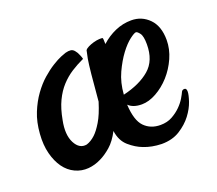

<svg xmlns="http://www.w3.org/2000/svg" viewBox="-80 -509 706 626"><g transform="rotate(-20 273.0 -195.5)"><path d="M383.8 10.7Q349.6 9.8 322.3 -1Q298.8 -9.8 276.9 -28.8Q254.9 -47.9 250 -83Q234.4 -52.7 214.8 -35.6Q195.3 -18.6 176.8 -9.8Q155.3 1 132.8 2.9Q108.4 4.9 86.4 -5.4Q64.5 -15.6 49.3 -36.6Q34.2 -57.6 26.4 -87.9Q18.6 -118.2 21.5 -156.2Q24.4 -196.3 37.1 -227.5Q49.8 -258.8 67.4 -283.2Q85 -307.6 104.5 -324.7Q124 -341.8 142.1 -353Q160.2 -364.3 173.3 -369.6Q186.5 -375 190.4 -376Q201.2 -378.9 209 -377.9Q216.8 -377 222.7 -369.1Q224.6 -366.2 227.5 -362.3Q229.5 -358.4 232.4 -352.1Q235.4 -345.7 237.3 -337.9Q213.9 -327.1 193.4 -314Q172.9 -300.8 155.8 -282.2Q138.7 -263.7 126 -237.3Q113.3 -210.9 106.4 -172.9Q96.7 -125 111.8 -95.7Q127 -66.4 153.3 -71.3Q168.9 -76.2 183.6 -89.8Q196.3 -101.6 210.4 -125Q224.6 -148.4 237.3 -189.5Q242.2 -248 245.6 -281.7Q249 -315.4 252 -333Q255.9 -353.5 257.8 -360.4Q260.7 -365.2 269.5 -369.6Q278.3 -374 289.1 -377Q299.8 -379.9 308.6 -380.4Q317.4 -380.9 320.3 -379.9Q322.3 -378.9 322.3 -358.4Q344.7 -378.9 371.6 -390.6Q398.4 -402.3 427.7 -402.3Q463.9 -402.3 489.3 -376.5Q514.6 -350.6 514.6 -302.7Q514.6 -271.5 501 -240.7Q487.3 -210 465.8 -186Q444.3 -162.1 418 -147.5Q391.6 -132.8 367.2 -132.8Q336.9 -132.8 321.3 -148.4Q324.2 -92.8 345.7 -70.8Q367.2 -48.8 401.4 -48.8Q424.8 -48.8 442.4 -58.6Q460 -68.4 472.7 -81.1Q485.4 -93.8 493.2 -106.9Q501 -120.1 503.9 -127Q506.8 -132.8 514.2 -132.8Q521.5 -132.8 521.5 -121.1Q521.5 -110.4 514.2 -88.4Q506.8 -66.4 490.2 -44.4Q473.6 -22.5 447.3 -5.9Q420.9 10.7 383.8 10.7ZM322.3 -182.6Q380.9 -196.3 415 -225.6Q449.2 -254.9 449.2 -311.5Q449.2 -339.8 441.4 -350.1Q433.6 -360.4 428.7 -360.4Q422.9 -360.4 406.7 -348.1Q390.6 -335.9 373 -312.5Q355.5 -289.1 340.3 -256.3Q325.2 -223.6 322.3 -182.6Z"/></g></svg>

Font: BKP Parklife Text
Style: Regular
Weight: 400
Designer: Font Diner, Inc.; LA MECHKY PLUS GmbH
Foundry: Font Diner, Inc.; LA MECHKY PLUS GmbH
Version: Version 1.007